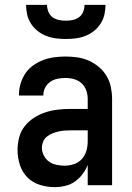

<svg xmlns="http://www.w3.org/2000/svg" viewBox="-20 -760 540 788"><path d="M203 8Q173 8 143 -1.5Q113 -11 92 -32.5Q71 -54 61.5 -83.5Q52 -113 52 -144Q52 -170 58.5 -195.5Q65 -221 81 -241.5Q97 -262 119.5 -276.5Q142 -291 166.5 -299Q191 -307 217 -310Q243 -313 269 -313H340V-354Q340 -372 334 -389Q328 -406 315 -418Q302 -430 284.5 -435Q267 -440 249 -440Q233 -440 217 -437Q201 -434 187.5 -425Q174 -416 166 -401.5Q158 -387 158 -371V-368H58V-373Q58 -396 65 -418.5Q72 -441 85 -460Q98 -479 117.5 -492.5Q137 -506 158.5 -514Q180 -522 203 -525Q226 -528 249 -528Q273 -528 297.5 -524.5Q322 -521 344.5 -511Q367 -501 386 -485Q405 -469 417.5 -448Q430 -427 435 -402.5Q440 -378 440 -354V0H340V-83Q332 -63 318.5 -45Q305 -27 287 -14.5Q269 -2 247 3Q225 8 203 8ZM246 -80Q265 -80 284 -86.5Q303 -93 316 -107.5Q329 -122 334.5 -141Q340 -160 340 -180V-225H269Q256 -225 243.5 -224Q231 -223 218.5 -220Q206 -217 194 -212Q182 -207 172 -199Q162 -191 157 -178.5Q152 -166 152 -153Q152 -137 160 -121.5Q168 -106 181.5 -96.5Q195 -87 212 -83.5Q229 -80 246 -80ZM250 -600Q230 -600 209.5 -602.5Q189 -605 170 -612.5Q151 -620 135 -632.5Q119 -645 107.5 -662.5Q96 -680 91.5 -700Q87 -720 87 -740H173Q173 -726 178.5 -712Q184 -698 195.5 -689.5Q207 -681 221.5 -678Q236 -675 250 -675Q264 -675 278.5 -678Q293 -681 304.5 -689.5Q316 -698 321.5 -712Q327 -726 327 -740H413Q413 -720 408.5 -700Q404 -680 392.5 -662.5Q381 -645 365 -632.5Q349 -620 330 -612.5Q311 -605 290.5 -602.5Q270 -600 250 -600Z"/></svg>

Font: Iosevka Semibold
Style: Regular
Weight: 600
Monospace: yes
Designer: Belleve Invis
Foundry: Belleve Invis
Version: Version 33.2.3; ttfautohint (v1.8.4)